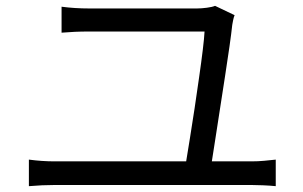

<svg xmlns="http://www.w3.org/2000/svg" viewBox="-20 -695 1040 658"><path d="M79 -148Q124 -142 167 -142H618Q623 -174 631 -222Q639 -270 647 -324.5Q655 -379 662.5 -431Q670 -483 675 -524.5Q680 -566 681 -587Q655 -587 611.5 -587Q568 -587 518 -587Q468 -587 420.5 -587Q373 -587 337 -587Q301 -587 287 -587Q259 -587 237 -586Q215 -585 191 -583V-672Q236 -666 286 -666Q300 -666 335 -666Q370 -666 415.5 -666Q461 -666 508 -666Q555 -666 594.5 -666Q634 -666 655 -666Q670 -666 689 -668.5Q708 -671 717 -675L784 -643Q781 -636 779 -626Q777 -616 776 -610Q773 -582 766.5 -536Q760 -490 751.5 -435.5Q743 -381 734.5 -325.5Q726 -270 718.5 -222Q711 -174 706 -142H842Q865 -142 885.5 -144Q906 -146 925 -148V-57Q906 -59 881.5 -60Q857 -61 842 -61H167Q146 -61 124 -60Q102 -59 79 -57Z"/></svg>

Font: Go Noto Current
Style: Regular
Weight: 400
Designer: Monotype Design Team
Foundry: Monotype Imaging Inc.
Version: Version 2.007; ttfautohint (v1.8) -l 8 -r 50 -G 200 -x 14 -D